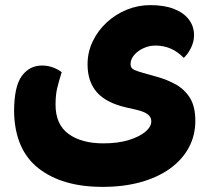

<svg xmlns="http://www.w3.org/2000/svg" viewBox="-20 -485 815 750"><path d="M35 -48Q35 -147 65 -188Q95 -229 144 -229Q167 -229 187 -221.5Q207 -214 221 -203Q209 -165 203 -139Q197 -113 197 -76Q197 1 247.5 38Q298 75 384 75Q441 75 483 62Q525 49 548 29.5Q571 10 571 -11Q571 -28 557 -38.5Q543 -49 514 -56L474 -65Q395 -83 358.5 -124.5Q322 -166 322 -234Q322 -281 342 -323Q362 -365 396.5 -397Q431 -429 475 -447Q519 -465 567 -465Q622 -465 660 -450Q698 -435 718 -408.5Q738 -382 738 -347Q738 -323 726.5 -299Q715 -275 698 -259Q673 -284 646 -295.5Q619 -307 587 -307Q563 -307 541 -297Q519 -287 504.5 -270.5Q490 -254 490 -234Q490 -218 505.5 -211.5Q521 -205 540 -200L593 -185Q633 -174 667 -155Q701 -136 722 -102.5Q743 -69 743 -13Q743 44 717.5 91.5Q692 139 644 173.5Q596 208 529.5 226.5Q463 245 381 245Q223 245 130.5 172.5Q38 100 35 -48Z"/></svg>

Font: Baloo Bhaijaan 2 ExtraBold
Style: Regular
Weight: 800
Designer: Sanskriti Dholi, Noopur Datye and Ek Type
Foundry: Ek Type
Version: Version 1.701